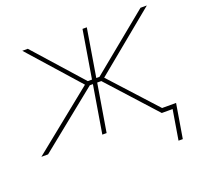

<svg xmlns="http://www.w3.org/2000/svg" viewBox="-142 -655 985 945"><g transform="rotate(-20 350.5 -182.5)"><path d="M-23.4 0 299.8 -260.3 66.9 -522.5H95.7L318.8 -272H340.8L382.3 -522.5H404.8L363.3 -272H379.9L686 -522.5H719.2L400.4 -260.3L637.7 0H607.4L381.3 -249.5H359.9L318.4 0H295.9L337.4 -249.5H321.3L11.7 0ZM638.2 156.2 664.1 0H611.3L615.2 -22.5H690.4L660.6 156.2Z"/></g></svg>

Font: Inter 28pt Thin
Style: Italic
Weight: 250
Italic angle: -9.3988°
Designer: Rasmus Andersson
Foundry: rsms
Version: Version 4.001;git-66647c0bb